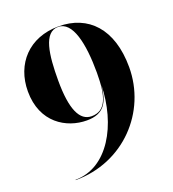

<svg xmlns="http://www.w3.org/2000/svg" viewBox="-139 -867 888 983"><g transform="rotate(-20 305.0 -375.0)"><path d="M560 -440C560 -650 452 -760 291 -760C130 -760 30 -650 30 -500C30 -330 153 -257.5 264 -257.5C358.5 -257.5 387.5 -312 395 -405C391 -188 280.5 8 105 8V10C368 10 560 -197 560 -440ZM195 -500C195 -639 209 -758 288 -758C367 -758 395 -629 395 -470C395 -340 372 -269.5 294 -269.5C230 -269.5 195 -341 195 -500Z"/></g></svg>

Font: Bodoni* 96pt
Style: Bold
Weight: 700
Version: Version 2.3